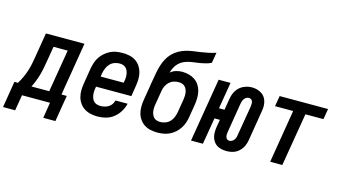

<svg xmlns="http://www.w3.org/2000/svg" viewBox="-139 -1074 2732 1544"><g transform="rotate(15 1227.0 -302.0)"><path d="M289 131 310 0H77L55 131H-46L-10 -88H19Q37 -116 50.5 -146Q64 -176 74 -206.5Q84 -237 90 -268.5Q96 -300 101 -331L134 -530H455L382 -88H426L390 131ZM132 -88H280L339 -442H221L200 -317Q195 -288 189.5 -258.5Q184 -229 176 -200.5Q168 -172 157 -143.5Q146 -115 132 -88Z M708 8Q679 8 650.5 2Q622 -4 598.5 -18.5Q575 -33 558.5 -56Q542 -79 534.5 -106Q527 -133 527.5 -162.5Q528 -192 533 -221L554 -351Q559 -377 567 -401.5Q575 -426 590 -448.5Q605 -471 626 -489Q647 -507 671 -518.5Q695 -530 720.5 -534Q746 -538 771 -538Q800 -538 828.5 -532Q857 -526 880 -511Q903 -496 918.5 -473Q934 -450 941 -423Q948 -396 947.5 -367Q947 -338 942 -309L928 -221H634L632 -207Q629 -192 628.5 -177Q628 -162 630.5 -147.5Q633 -133 638.5 -120Q644 -107 654.5 -97.5Q665 -88 679 -84Q693 -80 708 -80Q725 -80 742 -84Q759 -88 774.5 -97.5Q790 -107 800 -122Q810 -137 814 -154H915Q907 -120 888 -88.5Q869 -57 840.5 -34Q812 -11 777 -1.5Q742 8 708 8ZM649 -309H841L843 -323Q846 -338 846.5 -353Q847 -368 845 -382Q843 -396 837.5 -409Q832 -422 822 -432Q812 -442 798 -446Q784 -450 769 -450Q748 -450 726.5 -442Q705 -434 689.5 -417Q674 -400 665.5 -379Q657 -358 653 -337Z M1204 8Q1175 8 1147 2Q1119 -4 1096 -19Q1073 -34 1057 -57Q1041 -80 1034 -107Q1027 -134 1027.5 -163Q1028 -192 1033 -221L1051 -329Q1053 -346 1056 -362.5Q1059 -379 1062 -396Q1067 -425 1072.5 -455Q1078 -485 1087 -514.5Q1096 -544 1111 -572.5Q1126 -601 1148.5 -624Q1171 -647 1199 -662.5Q1227 -678 1257 -686.5Q1287 -695 1317.5 -699Q1348 -703 1378.5 -707.5Q1409 -712 1439 -718.5Q1469 -725 1499 -735L1484 -647Q1463 -637 1440.5 -631Q1418 -625 1395 -621Q1372 -617 1349.5 -614.5Q1327 -612 1304.5 -607Q1282 -602 1260 -592Q1238 -582 1221 -565Q1204 -548 1193 -527Q1182 -506 1176 -483Q1197 -501 1222.5 -508.5Q1248 -516 1273 -516Q1302 -516 1329 -509Q1356 -502 1378.5 -487Q1401 -472 1416 -449Q1431 -426 1437.5 -399.5Q1444 -373 1443.5 -344Q1443 -315 1439 -287L1421 -179Q1417 -153 1408.5 -128.5Q1400 -104 1385 -81.5Q1370 -59 1349.5 -41Q1329 -23 1304.5 -11.5Q1280 0 1254.5 4Q1229 8 1204 8ZM1206 -80Q1227 -80 1248.5 -88Q1270 -96 1286 -113Q1302 -130 1310 -151Q1318 -172 1322 -193L1340 -301Q1342 -316 1343 -331Q1344 -346 1342 -360Q1340 -374 1334.5 -387Q1329 -400 1319 -410Q1309 -420 1295 -424Q1281 -428 1266 -428Q1245 -428 1224.5 -421Q1204 -414 1188 -398.5Q1172 -383 1163 -363Q1154 -343 1151 -322L1132 -207Q1129 -192 1128.5 -177Q1128 -162 1130 -148Q1132 -134 1137.5 -121Q1143 -108 1153 -98Q1163 -88 1177 -84Q1191 -80 1206 -80Z M1780 8Q1759 8 1738.5 3.5Q1718 -1 1701.5 -11Q1685 -21 1673.5 -37.5Q1662 -54 1656.5 -73Q1651 -92 1651 -113Q1651 -134 1654 -155L1665 -221H1620L1583 0H1484L1572 -530H1671L1634 -309H1680L1696 -405Q1699 -423 1705 -440.5Q1711 -458 1721 -474Q1731 -490 1745.5 -503Q1760 -516 1777.5 -524Q1795 -532 1812.5 -536Q1830 -540 1849 -540Q1870 -540 1889.5 -534.5Q1909 -529 1926 -519Q1943 -509 1954.5 -493Q1966 -477 1971.5 -457.5Q1977 -438 1977 -417Q1977 -396 1973 -375L1932 -125Q1929 -107 1923 -89.5Q1917 -72 1907 -56Q1897 -40 1882.5 -27Q1868 -14 1851 -6Q1834 2 1815.5 5Q1797 8 1780 8ZM1781 -78Q1792 -78 1802.5 -83.5Q1813 -89 1819.5 -98Q1826 -107 1830 -117.5Q1834 -128 1835 -139L1877 -389Q1878 -400 1878.5 -410.5Q1879 -421 1876 -430.5Q1873 -440 1864.5 -446Q1856 -452 1845 -452Q1835 -452 1825 -446.5Q1815 -441 1808 -431.5Q1801 -422 1797.5 -412Q1794 -402 1792 -391L1751 -141Q1749 -130 1749 -119.5Q1749 -109 1752 -99.5Q1755 -90 1763 -84Q1771 -78 1781 -78Z M2143 0 2216 -442H2065L2080 -530H2483L2468 -442H2318L2244 0Z"/></g></svg>

Font: Iosevka Curly Semibold Oblique
Style: Regular
Weight: 600
Italic angle: -9°
Monospace: yes
Designer: Belleve Invis
Foundry: Belleve Invis
Version: Version 11.1.0; ttfautohint (v1.8.3)